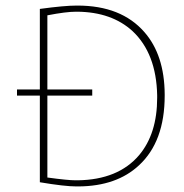

<svg xmlns="http://www.w3.org/2000/svg" viewBox="-20 -661 660 689"><path d="M123 -340V-629Q211 -641 255 -641H258Q415 -641 498 -546Q570 -464 571 -323V-318Q571 -153 479 -68Q399 7 262 8Q259 8 254 8Q212 8 123 -7V-318H41V-340ZM150 -340H311V-318H150V-24Q223 -14 251 -14Q256 -14 259 -14Q404 -16 479 -104Q544 -181 544 -310Q544 -316 544 -319Q541 -469 456 -549Q381 -618 257 -619H253Q217 -619 150 -606Z"/></svg>

Font: Tajawal ExtraLight
Style: Regular
Weight: 275
Designer: Boutros Fonts
Foundry: Created by Boutros International 2017
Version: Version 1.700